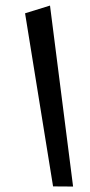

<svg xmlns="http://www.w3.org/2000/svg" viewBox="-20 -683 330 703"><path d="M247.6 0 163.1 -662.6 71.8 -634.3 174.3 -0.5Z"/></svg>

Font: SG Kara Light
Style: Regular
Weight: 400
Designer: Damoon Khanjanzadeh
Version: Version 1.000